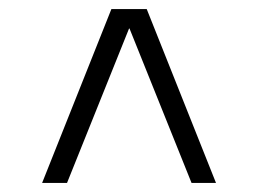

<svg xmlns="http://www.w3.org/2000/svg" viewBox="-20 -524 570 424"><path d="M226 -504H304L457 -120H403L266 -461H265L128 -120H73Z"/></svg>

Font: Changa ExtraLight
Style: Regular
Weight: 275
Designer: Eduardo Rodriguez Tunni
Foundry: Eduardo Rodriguez Tunni
Version: Version 2.002; ttfautohint (v1.5) -l 8 -r 50 -G 200 -x 14 -H